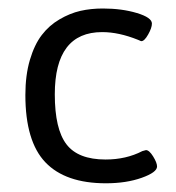

<svg xmlns="http://www.w3.org/2000/svg" viewBox="-20 -420 407 445"><path d="M225.5 4.8Q131.6 4.8 85.2 -43.8Q38.8 -92.4 38.8 -199.8Q38.8 -245.7 49.3 -281.2Q59.8 -316.7 76.9 -338.9Q93.9 -361.1 117.9 -375.1Q141.9 -389.2 166.3 -394.8Q190.6 -400.3 218.4 -400.3Q262.4 -400.3 297.3 -389.8Q332.1 -379.3 332.1 -365.4Q332.1 -355.5 323.4 -340.1Q314.7 -324.6 307.6 -324.6Q306.8 -324.6 306 -325Q305.2 -325.4 303.4 -326.2Q301.6 -327 299.6 -327.8Q255.3 -345.6 216.8 -345.6Q107 -345.6 107 -201.3Q107 -120.9 134 -85.6Q160.9 -50.3 224.7 -50.3Q272.3 -50.3 309.9 -69.8L318.3 -72.1Q325.8 -72.1 334.9 -57.5Q344 -42.8 344 -34.1Q344 -20.6 308.4 -7.9Q272.7 4.8 225.5 4.8Z"/></svg>

Font: Jaldi
Style: Regular
Weight: 400
Designer: Pablo Cosgaya and Nicolas Silva
Foundry: Omnibus-Type
Version: Version 1.001;PS 001.001;hotconv 1.0.70;makeotf.lib2.5.58329